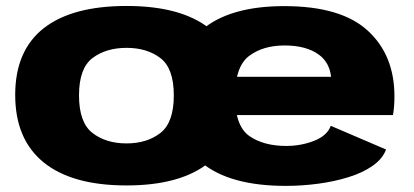

<svg xmlns="http://www.w3.org/2000/svg" viewBox="-20 -617 1388 644"><path d="M404.5 5Q221.5 5 126.2 -72.5Q31 -150 31 -298.5Q31 -447 126.2 -522Q221.5 -597 404.5 -597Q587 -597 682 -522Q777 -447 777 -298.5Q777 -150 682 -72.5Q587 5 404.5 5ZM404.5 -136Q473 -136 518 -171Q563 -206 563 -297Q563 -388 518 -422.2Q473 -456.5 404.5 -456.5Q335.5 -456.5 290.2 -422.2Q245 -388 245 -297Q245 -206 290.2 -171Q335.5 -136 404.5 -136ZM939 6.5Q751 6.5 657 -70.8Q563 -148 563 -292Q563 -437 656.8 -516.8Q750.5 -596.5 933.5 -596.5Q1123.5 -596.5 1213.2 -514.5Q1303 -432.5 1303 -294Q1303 -257 1298 -231H774.5Q785.5 -182.5 816 -161Q864 -127.5 940 -127.5Q990 -127.5 1033.8 -144.8Q1077.5 -162 1089.5 -195L1275 -115.5Q1263 -84 1229.8 -60.8Q1196.5 -37.5 1149 -22.8Q1101.5 -8 1047.2 -0.8Q993 6.5 939 6.5ZM775 -359.5H1090.5Q1085 -408 1049 -434Q1007 -464.5 934.5 -464.5Q862 -464.5 815 -429Q786 -407 775 -359.5Z"/></svg>

Font: Anybody ExtraExpanded ExtraBold
Style: Regular
Weight: 800
Width: 8
Designer: Tyler Finck
Foundry: Etcetera Type Company
Version: Version 1.010; ttfautohint (v1.8.3) -l 8 -r 50 -G 200 -x 14 